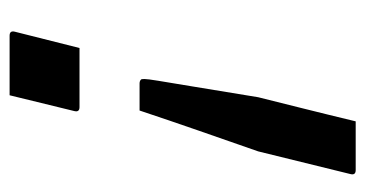

<svg xmlns="http://www.w3.org/2000/svg" viewBox="-196 -378 743 390"><g transform="rotate(-90 175.0 -183.5)"><path d="M176 -535H297Q308 -535 305 -524L272 -393H152Q141 -393 144 -404ZM145 -271H200Q205 -271 208 -268Q209 -267 209 -261Q209 -255 205.5 -233.5Q202 -212 194 -164Q186 -116 172 -30L150 58Q143 86 136.5 112.5Q130 139 123 168H24Q13 168 16 157L62 -30Q83 -90 104 -150.5Q125 -211 145 -271Z"/></g></svg>

Font: Recursive Sn Lnr St
Style: Italic
Weight: 400
Italic angle: -15°
Version: Version 1.079;hotconv 1.0.112;makeotfexe 2.5.65598; ttfautoh